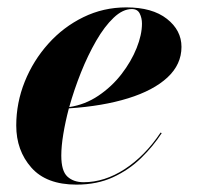

<svg xmlns="http://www.w3.org/2000/svg" viewBox="-20 -490 534 520"><path d="M146 -68.5Q146 -27 162.5 -11.8Q179 3.5 206.5 3.5Q263 3.5 317.8 -32Q372.5 -67.5 415 -131L418 -129.5Q395 -94 362.2 -62Q329.5 -30 286.2 -10Q243 10 187 10Q105.5 10 64.8 -36.2Q24 -82.5 24 -150Q24 -211.5 47 -268.8Q70 -326 110.8 -371.5Q151.5 -417 205.8 -443.5Q260 -470 322 -470Q392.5 -470 432 -439Q471.5 -408 471.5 -363Q471.5 -315.5 433.5 -280.2Q395.5 -245 327 -223.8Q258.5 -202.5 166.5 -196.5Q157 -160.5 151.5 -127.2Q146 -94 146 -68.5ZM337 -465.5Q312.5 -465.5 287.8 -442Q263 -418.5 240.5 -379.5Q218 -340.5 199.2 -293.5Q180.5 -246.5 167.5 -200Q210.5 -206.5 246.5 -230.8Q282.5 -255 309 -289.2Q335.5 -323.5 350 -359.8Q364.5 -396 364.5 -426Q364.5 -441 358.5 -453.2Q352.5 -465.5 337 -465.5Z"/></svg>

Font: Bodoni* 48pt
Style: Bold Italic
Weight: 700
Italic angle: -13°
Version: Version 2.3